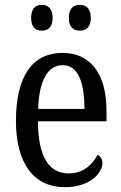

<svg xmlns="http://www.w3.org/2000/svg" viewBox="-20 -765 502 795"><path d="M311 -638C335 -638 356 -651 356 -691C356 -731 335 -745 311 -745C285 -745 265 -731 265 -691C265 -651 285 -638 311 -638ZM153 -638C177 -638 198 -651 198 -691C198 -731 177 -745 153 -745C128 -745 109 -731 109 -691C109 -651 128 -638 153 -638ZM248 10C355 10 404 -50 404 -90C404 -108 394 -119 384 -124C363 -83 324 -47 265 -47C183 -47 138 -114 137 -263H421V-305C421 -463 352 -546 239 -546C116 -546 46 -452 46 -264C46 -90 119 10 248 10ZM330 -314H138C142 -430 176 -495 240 -495C305 -495 329 -422 330 -314Z"/></svg>

Font: Noto Serif Khmer Condensed
Style: Regular
Weight: 400
Width: 3
Designer: Danh Hong and the Monotype Design Team
Foundry: Monotype Imaging Inc.
Version: Version 2.004